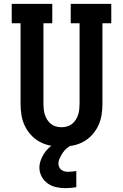

<svg xmlns="http://www.w3.org/2000/svg" viewBox="-20 -755 640 999"><path d="M300 8Q271 8 242 2.5Q213 -3 187 -17Q161 -31 141 -53Q121 -75 108.5 -101.5Q96 -128 91.5 -157Q87 -186 87 -215V-634H41V-735H252V-634H206V-215Q206 -201 207.5 -186.5Q209 -172 213.5 -158Q218 -144 226 -131.5Q234 -119 245.5 -110Q257 -101 271 -97Q285 -93 300 -93Q315 -93 329 -97Q343 -101 354.5 -110Q366 -119 374 -131.5Q382 -144 386.5 -158Q391 -172 392.5 -186.5Q394 -201 394 -215V-634H348V-735H559V-634H513V-215Q513 -186 508.5 -157Q504 -128 491.5 -101.5Q479 -75 459 -53Q439 -31 413 -17Q387 -3 358 2.5Q329 8 300 8ZM322 224Q298 224 273.5 219Q249 214 229 200Q209 186 197 164Q185 142 185 118Q185 99 191.5 80.5Q198 62 208 46Q218 30 232 16.5Q246 3 262 -8H354V0Q340 6 327.5 16.5Q315 27 306.5 40Q298 53 291 67.5Q284 82 284 98Q284 107 288.5 115.5Q293 124 300.5 129.5Q308 135 317 137Q326 139 335 139Q346 139 356.5 137.5Q367 136 377 135V219Q364 221 350 222.5Q336 224 322 224Z"/></svg>

Font: Iosevka HT Extended
Style: Bold
Weight: 700
Width: 7
Monospace: yes
Designer: Belleve Invis
Foundry: Belleve Invis
Version: Version 32.3.0; ttfautohint (v1.8.4)